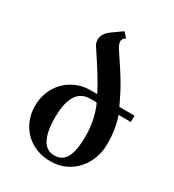

<svg xmlns="http://www.w3.org/2000/svg" viewBox="-172 -797 823 907"><g transform="rotate(30 239.5 -343.0)"><path d="M479.5 -340.3H412.6Q424.3 -306.6 429.9 -270.5Q435.5 -234.4 435.5 -194.8Q435.5 -152.3 421.4 -115Q407.2 -77.6 381.8 -49.6Q356.4 -21.5 321 -5.4Q285.6 10.7 242.7 10.7Q199.7 10.7 164.3 -3.7Q128.9 -18.1 103.3 -43.7Q77.6 -69.3 63.5 -104.5Q49.3 -139.6 49.3 -180.7Q49.3 -221.7 63.5 -257.1Q77.6 -292.5 103 -318.6Q128.4 -344.7 163.1 -359.9Q197.8 -375 238.3 -375H275.9Q265.6 -396 255.1 -414.6Q244.6 -433.1 231.4 -454.6Q218.3 -476.1 200.9 -502.9Q183.6 -529.8 159.2 -566.4Q153.8 -573.7 151.4 -582.5Q148.9 -591.3 148.9 -599.1Q148.9 -632.3 187 -659.7L239.3 -696.8L262.7 -670.9Q251.5 -663.6 248.5 -657.7Q245.6 -651.9 245.6 -645Q245.6 -638.2 249.3 -628.2Q252.9 -618.2 262.7 -604Q289.1 -564.9 308.3 -535.4Q327.6 -505.9 342.8 -480Q357.9 -454.1 370.6 -429.2Q383.3 -404.3 397 -375H479.5ZM328.1 -176.8Q328.1 -198.7 325.7 -221.2Q323.2 -243.7 318.6 -264.9Q314 -286.1 307.6 -305.2Q301.3 -324.2 293.5 -339.8H260.3Q208.5 -339.8 183.6 -299.6Q158.7 -259.3 158.7 -179.7Q158.7 -102.5 180.2 -62.5Q201.7 -22.5 244.6 -22.5Q288.1 -22.5 308.1 -59.3Q328.1 -96.2 328.1 -176.8Z"/></g></svg>

Font: Arian Grqi
Style: Italic
Weight: 400
Italic angle: -15°
Designer: Ruben Hakobyan (Tarumian)
Foundry: Ruben Hakobyan (Tarumian)
Version: Version 1.002